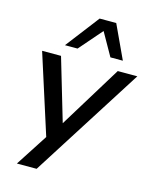

<svg xmlns="http://www.w3.org/2000/svg" viewBox="-136 -849 893 1118"><g transform="rotate(15 311.0 -290.0)"><path d="M76 180 212 -30V21L48 -492H162L279 -96H261L504 -492H622L195 180ZM168 -558 323 -760H423L517 -558H442L364 -696L244 -558Z"/></g></svg>

Font: Nunito Sans 10pt SemiExpanded SemiBold
Style: Italic
Weight: 600
Width: 6
Italic angle: -9°
Designer: Vernon Adams
Foundry: Vernon Adams
Version: Version 3.101;gftools[0.9.27]